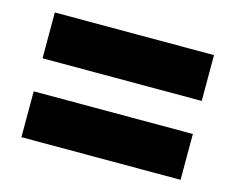

<svg xmlns="http://www.w3.org/2000/svg" viewBox="-61 -665 641 522"><g transform="rotate(15 259.5 -403.5)"><path d="M35 -450V-579H483V-450ZM35 -228V-357H483V-228Z"/></g></svg>

Font: Noto Sans Tamil UI Condensed Black
Style: Regular
Weight: 900
Width: 3
Designer: Jelle Bosma - Monotype Design Team
Foundry: Monotype Imaging Inc.
Version: Version 2.004; ttfautohint (v1.8.4.7-5d5b)